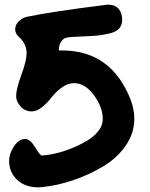

<svg xmlns="http://www.w3.org/2000/svg" viewBox="-20 -732 641 822"><path d="M232 -516H246Q456 -516 539 -306Q555 -264 555 -223Q555 -161 517.5 -107.5Q480 -54 420 -18.5Q360 17 293.5 39.5Q227 62 162 69Q155 70 143 70Q88 70 53.5 38Q19 6 19 -44Q19 -74 40 -105.5Q61 -137 88 -137Q109 -137 130.5 -101.5Q152 -66 159 -66Q246 -73 333 -118.5Q420 -164 420 -223Q420 -273 382 -324.5Q344 -376 297 -376Q270 -376 244 -357Q218 -338 201 -315.5Q184 -293 161 -274Q138 -255 116 -255Q87 -255 68 -276.5Q49 -298 49 -320Q49 -350 71.5 -411.5Q94 -473 94 -504Q94 -545 59 -576Q45 -589 45 -607Q45 -625 59.5 -640Q74 -655 95 -660Q205 -683 432 -711Q436 -712 444 -712Q472 -712 487.5 -694.5Q503 -677 503 -647Q503 -625 490.5 -610.5Q478 -596 451.5 -589.5Q425 -583 403.5 -580.5Q382 -578 344 -576.5Q306 -575 292 -574Q272 -573 261.5 -570Q251 -567 241.5 -553.5Q232 -540 232 -516Z"/></svg>

Font: Because We Learn
Style: Regular
Weight: 400
Designer: Liz Wetzel, Aaron Williamson, Russ McMullin
Foundry: Red Hat
Version: Version 1.000